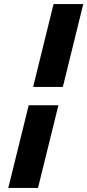

<svg xmlns="http://www.w3.org/2000/svg" viewBox="-20 -880 432 950"><path d="M291 -450H144L245 -860H392ZM168 50H21L122 -359H269Z"/></svg>

Font: TypoPRO Sinkin Sans
Style: 700 Bold Italic
Weight: 700
Italic angle: -112°
Designer: Keith Bates
Foundry: K-Type
Version: Sinkin Sans (version 1.0)  by Keith Bates   •   © 2014   www